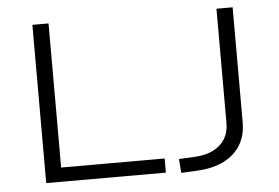

<svg xmlns="http://www.w3.org/2000/svg" viewBox="-51 -775 1236 852"><g transform="rotate(-5 567.5 -349.0)"><path d="M122 0V-705H194V-63H655V0ZM723 7 718 -55 794 -59Q840 -62 873 -79Q906 -96 924 -125.5Q942 -155 942 -195V-705H1014V-193Q1014 -135 988.5 -92.5Q963 -50 915 -25.5Q867 -1 801 3Z"/></g></svg>

Font: Nunito Sans 10pt Expanded Light
Style: Regular
Weight: 300
Width: 7
Designer: Vernon Adams
Foundry: Vernon Adams
Version: Version 3.101;gftools[0.9.27]